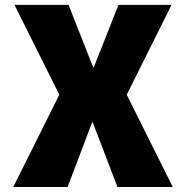

<svg xmlns="http://www.w3.org/2000/svg" viewBox="-20 -750 745 770"><path d="M33.2 0 217.8 -370.1 38.1 -730.5H254.9L353.5 -480.5H356.4L455.1 -730.5H668L488.3 -370.1L672.9 0H451.2L351.6 -259.8H349.6L251 0Z"/></svg>

Font: GenEi M Gothic v2 Black
Style: Regular
Weight: 900
Version: Version 2.0